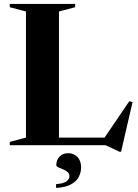

<svg xmlns="http://www.w3.org/2000/svg" viewBox="-20 -735 699 972"><path d="M593 33H584.5L514 0H29.5V-16.5L111.5 -38.5V-677L29.5 -698.5V-715H360.5V-698.5L278.5 -677V-38.5H509.5L634.5 -222.5L651 -218ZM264 197Q301.5 194.5 316.5 183.2Q331.5 172 331.5 157Q331.5 143.5 321.5 135.2Q311.5 127 298.2 121.8Q285 116.5 275 112Q265 107.5 265 101.5Q265 74.5 281.8 57.5Q298.5 40.5 325.5 40.5Q352.5 40.5 371.5 59.2Q390.5 78 390.5 113Q390.5 137 379.2 159.8Q368 182.5 340.2 198Q312.5 213.5 264 216.5Z"/></svg>

Font: Newsreader 72pt SemiBold
Style: Regular
Weight: 600
Designer: Hugues Gentile
Foundry: Production Type
Version: Version 1.003; ttfautohint (v1.8.3)